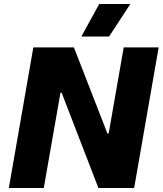

<svg xmlns="http://www.w3.org/2000/svg" viewBox="-20 -936 810 956"><path d="M24 0H198L281 -474H287L470 0H648L770 -700H596L521 -271H515L348 -700H146ZM629 -916H474L385 -754H523Z"/></svg>

Font: Fixel Display ExtraBold
Style: Italic
Weight: 800
Italic angle: -10°
Designer: AlfaBravo + MacPaw
Foundry: Kyrylo Tkachov, Marchela Mozhyna, Serhii Makarenko, Maria Weinstein, Zakhar Kryvoshyya
Version: Version 1.210;Glyphs 3.2 (3217)